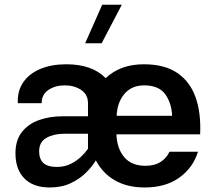

<svg xmlns="http://www.w3.org/2000/svg" viewBox="-20 -806 915 831"><path d="M422.4 -785.6H507.3L419.9 -618.7H348.6ZM46.9 -142.6Q46.9 -199.7 75.2 -235.1Q103.5 -270.5 149.7 -286.6Q195.8 -302.7 250 -302.7H360.8V-359.4Q360.8 -397 331.3 -416.7Q301.8 -436.5 260.3 -436.5Q218.8 -436.5 189.5 -416.7Q160.2 -397 160.2 -359.4H57.1Q54.7 -412.6 80.8 -450.2Q106.9 -487.8 155 -507.8Q203.1 -527.8 266.6 -527.8Q378.9 -527.8 437.5 -467.8Q500.5 -527.8 602.5 -527.8Q691.9 -527.8 747.1 -490.5Q802.2 -453.1 826.4 -385.3Q850.6 -317.4 846.2 -224.6H483.9Q486.3 -163.1 517.8 -125.7Q549.3 -88.4 609.9 -88.4Q649.4 -88.4 675.8 -105.7Q702.1 -123 713.4 -149.4H836.9Q815.9 -80.6 756.6 -37.6Q697.3 5.4 606 5.4Q531.2 5.4 477.8 -25.1Q424.3 -55.7 395 -111.8Q378.9 -85.4 351.8 -58.3Q324.7 -31.2 285.6 -12.9Q246.6 5.4 194.8 5.4Q124 5.4 85.4 -33.9Q46.9 -73.2 46.9 -142.6ZM484.9 -304.7H725.1Q722.2 -361.8 694.3 -399.2Q666.5 -436.5 604 -436.5Q549.8 -436.5 518.6 -399.7Q487.3 -362.8 484.9 -304.7ZM226.6 -83.5Q259.8 -83.5 286.1 -96.7Q312.5 -109.9 331.3 -128.2Q350.1 -146.5 360.8 -162.1V-227.1H257.3Q212.9 -227.1 181.2 -209.5Q149.4 -191.9 149.4 -150.9Q149.4 -118.2 167.5 -100.8Q185.5 -83.5 226.6 -83.5Z"/></svg>

Font: Estedad-FD SemiBold
Style: Regular
Weight: 600
Designer: Amin Abedi
Version: Version 7.3